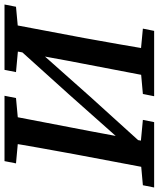

<svg xmlns="http://www.w3.org/2000/svg" viewBox="46 -758 704 852"><g transform="rotate(-90 398.0 -332.0)"><path d="M-8 0 2 -50 136 -62H165L292 -50L282 0ZM73 0 140 -355Q154 -432 168 -509.5Q182 -587 194 -664H315L242 -284L189 0ZM99 -613 109 -664H399L389 -613L259 -601H230ZM397 0 407 -50 541 -62H570L697 -50L687 0ZM481 0 554 -381 606 -664H722L655 -309Q641 -232 627.5 -154.5Q614 -77 601 0ZM504 -613 514 -664H804L794 -613L664 -601H635ZM155 -19 148 -110H167L406 -379L645 -644L649 -553H634L395 -284Z"/></g></svg>

Font: Source Serif 4 18pt SemiBold
Style: Italic
Weight: 600
Italic angle: -12°
Designer: Frank Grießhammer
Foundry: Adobe Systems Incorporated
Version: Version 4.004;hotconv 1.0.116;makeotfexe 2.5.65601